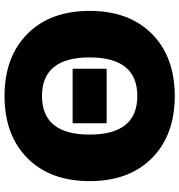

<svg xmlns="http://www.w3.org/2000/svg" viewBox="8 -788 790 846"><g transform="rotate(90 403.0 -365.0)"><path d="M283 -290V-440H523V-290ZM129.5 -639.5Q231 -740 403 -740Q575 -740 676.5 -639.5Q778 -539 778 -365Q778 -191 676.5 -90.5Q575 10 403 10Q231 10 129.5 -90.5Q28 -191 28 -365Q28 -539 129.5 -639.5ZM233 -365Q233 -155 403 -155Q573 -155 573 -365Q573 -575 403 -575Q233 -575 233 -365Z"/></g></svg>

Font: M PLUS 1p Black
Style: Regular
Weight: 900
Version: Version 1.061